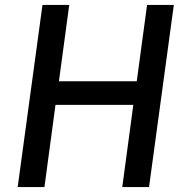

<svg xmlns="http://www.w3.org/2000/svg" viewBox="-20 -762 779 782"><path d="M478 0H587L688 -742H579L537 -431H220L262 -742H153L52 0H161L206 -335H523Z"/></svg>

Font: Cheyenne Sans Medium
Style: Italic
Weight: 500
Italic angle: -8.13011°
Designer: The Public Sans project authors (U.S. Web Design System), Libre Franklin designed by Pablo Impallari and Rodrigo Fuenzal
Foundry: The Cheyenne Sans Project Authors
Version: Version 2.007